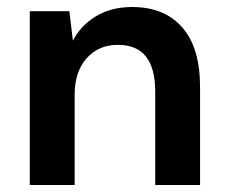

<svg xmlns="http://www.w3.org/2000/svg" viewBox="-20 -528 648 548"><path d="M65 0V-496H178L188 -412Q211 -456 254.5 -482Q298 -508 357 -508Q449 -508 500 -450Q551 -392 551 -280V0H423V-268Q423 -332 397 -366Q371 -400 316 -400Q262 -400 227.5 -362Q193 -324 193 -256V0Z"/></svg>

Font: DeepMind Sans
Style: Bold
Weight: 700
Designer: Jonny Pinhorn / Modifications: Colophon Foundry
Foundry: Colophon Foundry
Version: Version 1.002; ttfautohint (v1.8.2)